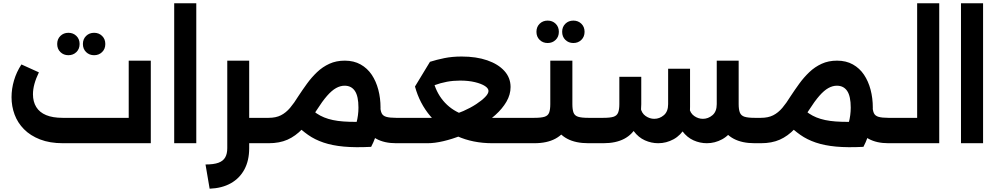

<svg xmlns="http://www.w3.org/2000/svg" viewBox="-20 -869 6061 1165"><path d="M362 0Q282 0 223 -23Q164 -46 125.5 -85Q87 -124 68.5 -174Q50 -224 50 -279Q50 -330 65 -381Q80 -432 110 -478L216 -430Q198 -393 189 -360Q180 -327 180 -297Q180 -252 200 -219.5Q220 -187 260 -170.5Q300 -154 360 -154H761V-501H895V0ZM551 -534Q522 -534 502.5 -553Q483 -572 483 -602Q483 -632 502.5 -651Q522 -670 551 -670Q580 -670 599.5 -651Q619 -632 619 -602Q619 -572 599.5 -553Q580 -534 551 -534ZM395 -534Q366 -534 346.5 -553Q327 -572 327 -602Q327 -632 346.5 -651Q366 -670 395 -670Q424 -670 443.5 -651Q463 -632 463 -602Q463 -572 443.5 -553Q424 -534 395 -534Z M1037 0V-849H1171V0Z M1459 0V-154H1610V0ZM1227 129Q1277 129 1305.5 118.5Q1334 108 1346.5 86Q1359 64 1359 30V-501H1492V30Q1492 105 1463 159Q1434 213 1380.5 243Q1327 273 1252 276ZM1610 0V-154Q1620 -154 1625 -133Q1630 -112 1630 -78Q1630 -43 1625 -21.5Q1620 0 1610 0Z M2383 0Q2312 0 2263 -27Q2214 -54 2188.5 -107Q2163 -160 2163 -237V-258L2282 -253L2287 -229Q2288 -199 2295.5 -182.5Q2303 -166 2324 -160Q2345 -154 2383 -154H2421V0ZM1610 0Q1600 0 1595 -21.5Q1590 -43 1590 -78Q1590 -113 1595 -133.5Q1600 -154 1610 -154ZM1610 0V-154Q1654 -154 1684.5 -169.5Q1715 -185 1740 -214.5Q1765 -244 1790 -285Q1815 -323 1842.5 -361Q1870 -399 1903.5 -431Q1937 -463 1978.5 -482Q2020 -501 2072 -501Q2127 -501 2168 -478Q2209 -455 2235.5 -415.5Q2262 -376 2275.5 -324.5Q2289 -273 2289 -216Q2289 -162 2275 -97.5Q2261 -33 2232 22L2108 -39Q2131 -79 2143 -124.5Q2155 -170 2155 -216Q2155 -285 2133.5 -317Q2112 -349 2071 -349Q2045 -349 2019 -334.5Q1993 -320 1964.5 -287.5Q1936 -255 1901 -200Q1857 -131 1815 -87Q1773 -43 1724.5 -21.5Q1676 0 1610 0ZM2225 -132 2232 22Q2136 27 2066 20.5Q1996 14 1943 -4Q1890 -22 1849.5 -50.5Q1809 -79 1773 -115L1864 -212Q1899 -176 1947 -156.5Q1995 -137 2063 -132Q2131 -127 2225 -132ZM2421 0V-154Q2431 -154 2436 -133Q2441 -112 2441 -78Q2441 -43 2436 -21.5Q2431 0 2421 0Z M2421 0V-154H2627Q2664 -154 2707 -165.5Q2750 -177 2792 -195.5Q2834 -214 2868.5 -236.5Q2903 -259 2923.5 -280Q2944 -301 2944 -317Q2944 -333 2922.5 -347Q2901 -361 2862 -370.5Q2823 -380 2772 -380Q2730 -380 2692 -373Q2654 -366 2613 -351L2577 -309L2498 -344L2589 -494Q2630 -507 2677 -516.5Q2724 -526 2781 -526Q2870 -526 2936.5 -503Q3003 -480 3040.5 -438.5Q3078 -397 3078 -341Q3078 -295 3053 -252Q3028 -209 2985.5 -171Q2943 -133 2890 -101.5Q2837 -70 2780.5 -47.5Q2724 -25 2670.5 -12.5Q2617 0 2574 0ZM2968 0Q2849 0 2753.5 -43Q2658 -86 2592 -163.5Q2526 -241 2498 -344L2604 -403Q2617 -328 2658.5 -271.5Q2700 -215 2765 -184.5Q2830 -154 2909 -154H3169V0ZM3169 0V-154Q3179 -154 3184 -133Q3189 -112 3189 -78Q3189 -43 3184 -21.5Q3179 0 3169 0ZM2421 0Q2411 0 2406 -21.5Q2401 -43 2401 -78Q2401 -113 2406 -133.5Q2411 -154 2421 -154Z M3169 0V-154H3222Q3263 -154 3284 -160.5Q3305 -167 3312 -185.5Q3319 -204 3319 -237V-501H3453V-237Q3453 -160 3427 -107.5Q3401 -55 3350 -27.5Q3299 0 3222 0ZM3550 0Q3473 0 3422 -27Q3371 -54 3345 -107Q3319 -160 3319 -237H3453Q3453 -204 3460 -185.5Q3467 -167 3488 -160.5Q3509 -154 3550 -154H3588V0ZM3588 0V-154Q3598 -154 3603 -133Q3608 -112 3608 -78Q3608 -43 3603 -21.5Q3598 0 3588 0ZM3169 0Q3159 0 3154 -21.5Q3149 -43 3149 -78Q3149 -113 3154 -133.5Q3159 -154 3169 -154ZM3459 -608Q3430 -608 3410.5 -627Q3391 -646 3391 -676Q3391 -706 3410.5 -725Q3430 -744 3459 -744Q3488 -744 3507.5 -725Q3527 -706 3527 -676Q3527 -646 3507.5 -627Q3488 -608 3459 -608ZM3303 -608Q3274 -608 3254.5 -627Q3235 -646 3235 -676Q3235 -706 3254.5 -725Q3274 -744 3303 -744Q3332 -744 3351.5 -725Q3371 -706 3371 -676Q3371 -646 3351.5 -627Q3332 -608 3303 -608Z M4559 0Q4483 0 4432 -27Q4381 -54 4355 -107Q4329 -160 4329 -237H4462Q4462 -204 4469.5 -185.5Q4477 -167 4498 -160.5Q4519 -154 4559 -154H4597V0ZM3588 0Q3578 0 3573 -21.5Q3568 -43 3568 -78Q3568 -113 3573 -133.5Q3578 -154 3588 -154ZM4269 0Q4227 0 4188 -17.5Q4149 -35 4120.5 -73Q4092 -111 4082 -169L4162 -215Q4168 -182 4192.5 -165Q4217 -148 4245 -148Q4277 -148 4303 -170Q4329 -192 4329 -237V-501H4462V-221Q4462 -146 4434 -97Q4406 -48 4362 -24Q4318 0 4269 0ZM3588 0V-154H3641Q3682 -154 3702.5 -160.5Q3723 -167 3730.5 -185.5Q3738 -204 3738 -237V-403H3871V-237Q3871 -160 3845 -107Q3819 -54 3768 -27Q3717 0 3641 0ZM3974 0Q3932 0 3893 -17.5Q3854 -35 3825.5 -73Q3797 -111 3787 -169L3867 -215Q3873 -182 3897.5 -165Q3922 -148 3950 -148Q3982 -148 4008 -170Q4034 -192 4034 -237V-452H4167V-221Q4167 -146 4139 -97Q4111 -48 4067 -24Q4023 0 3974 0ZM4597 0V-154Q4607 -154 4612 -133Q4617 -112 4617 -78Q4617 -43 4612 -21.5Q4607 0 4597 0Z M5370 0Q5299 0 5250 -27Q5201 -54 5175.5 -107Q5150 -160 5150 -237V-258L5269 -253L5274 -229Q5275 -199 5282.5 -182.5Q5290 -166 5311 -160Q5332 -154 5370 -154H5408V0ZM4597 0Q4587 0 4582 -21.5Q4577 -43 4577 -78Q4577 -113 4582 -133.5Q4587 -154 4597 -154ZM4597 0V-154Q4641 -154 4671.5 -169.5Q4702 -185 4727 -214.5Q4752 -244 4777 -285Q4802 -323 4829.5 -361Q4857 -399 4890.5 -431Q4924 -463 4965.5 -482Q5007 -501 5059 -501Q5114 -501 5155 -478Q5196 -455 5222.5 -415.5Q5249 -376 5262.5 -324.5Q5276 -273 5276 -216Q5276 -162 5262 -97.5Q5248 -33 5219 22L5095 -39Q5118 -79 5130 -124.5Q5142 -170 5142 -216Q5142 -285 5120.5 -317Q5099 -349 5058 -349Q5032 -349 5006 -334.5Q4980 -320 4951.5 -287.5Q4923 -255 4888 -200Q4844 -131 4802 -87Q4760 -43 4711.5 -21.5Q4663 0 4597 0ZM5212 -132 5219 22Q5123 27 5053 20.5Q4983 14 4930 -4Q4877 -22 4836.5 -50.5Q4796 -79 4760 -115L4851 -212Q4886 -176 4934 -156.5Q4982 -137 5050 -132Q5118 -127 5212 -132ZM5408 0V-154Q5418 -154 5423 -133Q5428 -112 5428 -78Q5428 -43 5423 -21.5Q5418 0 5408 0Z M5408 0V-154H5545V-849H5679V0ZM5408 0Q5398 0 5393 -21Q5388 -42 5388 -78Q5388 -113 5393 -133.5Q5398 -154 5408 -154Z M5811 0V-849H5945V0Z"/></svg>

Font: Alexandria SemiBold
Style: Regular
Weight: 600
Designer: Mohamed Gaber
Foundry: Kief Type Foundry
Version: Version 5.100